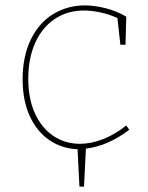

<svg xmlns="http://www.w3.org/2000/svg" viewBox="-20 -548 551 713"><path d="M460 -66Q381 -6 299 4L292 145H275L268 6Q210 4 163.5 -27.5Q117 -59 90.5 -117Q64 -175 64 -253Q64 -339 94.5 -401.5Q125 -464 178 -496Q231 -528 296 -528Q330 -528 372 -517.5Q414 -507 449 -486L446 -382H427L416 -481Q386 -495 352.5 -502Q319 -509 292 -509Q231 -509 184 -478Q137 -447 111 -389.5Q85 -332 85 -255Q85 -181 110 -126.5Q135 -72 178.5 -43Q222 -14 277 -14Q318 -14 362 -31Q406 -48 449 -82Z"/></svg>

Font: Bitter Pro Thin
Style: Regular
Weight: 250
Designer: Sol Matas, and Bitter project Authors
Foundry: Sol Matas
Version: Version 1.010